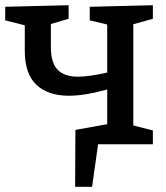

<svg xmlns="http://www.w3.org/2000/svg" viewBox="-21 -553 638 736"><path d="M565 -481 490 -460V-72L565 -53V0H355L332 163H267L268 -55L390 -77V-210Q304 -186 243 -186Q163 -186 118.5 -228Q74 -270 74 -358V-456L-1 -475V-527L242 -533V-481L174 -461V-373Q174 -312 200 -285.5Q226 -259 278 -259Q321 -259 390 -275V-459L323 -475V-527L565 -533Z"/></svg>

Font: Bitter Pro Medium
Style: Regular
Weight: 500
Designer: Sol Matas, and Bitter project Authors
Foundry: Sol Matas
Version: Version 1.010